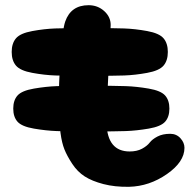

<svg xmlns="http://www.w3.org/2000/svg" viewBox="-20 -720 745 739"><path d="M477 -1Q555 -3 622.5 -50Q690 -97 690 -151Q690 -171 674.5 -188Q659 -205 635 -205Q606 -205 586 -194.5Q566 -184 556 -171Q546 -158 526.5 -147.5Q507 -137 479 -137Q394 -137 390 -244Q389 -281 397.5 -444.5Q406 -608 406 -624Q406 -655 381 -677.5Q356 -700 321 -700Q253 -700 231 -637Q220 -605 213 -500Q206 -395 206 -318Q206 -286 207 -265.5Q208 -245 213 -207.5Q218 -170 228 -145Q238 -120 258 -89.5Q278 -59 306 -41Q334 -23 378 -11.5Q422 0 477 -1ZM198.5 -215.5Q240 -214 331 -214Q422 -214 464 -215.5Q506 -217 552.5 -225Q599 -233 615.5 -251.5Q632 -270 632 -302Q632 -334 615.5 -352.5Q599 -371 552.5 -379Q506 -387 464 -388.5Q422 -390 331 -390Q240 -390 198.5 -388.5Q157 -387 110.5 -379Q64 -371 47.5 -352.5Q31 -334 31 -302Q31 -270 47.5 -251.5Q64 -233 110.5 -225Q157 -217 198.5 -215.5ZM192.5 -429.5Q234 -428 325 -428Q416 -428 458 -429.5Q500 -431 546.5 -439.5Q593 -448 609.5 -467.5Q626 -487 626 -520Q626 -553 609.5 -572.5Q593 -592 546.5 -600.5Q500 -609 458 -610.5Q416 -612 325 -612Q234 -612 192.5 -610.5Q151 -609 104.5 -600.5Q58 -592 41.5 -572.5Q25 -553 25 -520Q25 -487 41.5 -467.5Q58 -448 104.5 -439.5Q151 -431 192.5 -429.5Z"/></svg>

Font: Cherry Bomb
Style: Regular
Weight: 400
Designer: satsuyako
Foundry: satsuyako
Version: Version 4.0